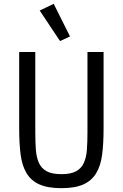

<svg xmlns="http://www.w3.org/2000/svg" viewBox="-20 -969 640 1001"><path d="M164 -698V-279Q164 -228 167 -188Q170 -148 183 -119.5Q196 -91 223.5 -76Q251 -61 300 -61Q349 -61 376.5 -76Q404 -91 417 -119.5Q430 -148 433 -188Q436 -228 436 -279V-698H520V-299Q520 -221 512.5 -163Q505 -105 481.5 -66Q458 -27 414.5 -7.5Q371 12 300 12Q229 12 185.5 -7.5Q142 -27 118.5 -66Q95 -105 87.5 -163Q80 -221 80 -299V-698ZM187 -914 260 -949 345 -779 293 -755Z"/></svg>

Font: IBM Plex Mono
Style: Regular
Weight: 400
Monospace: yes
Designer: Mike Abbink, Paul van der Laan, Pieter van Rosmalen
Foundry: Bold Monday
Version: Version 2.3